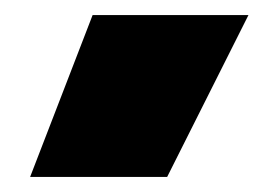

<svg xmlns="http://www.w3.org/2000/svg" viewBox="-20 -85 370 255"><path d="M103 -65H310L202 150H20Z"/></svg>

Font: Prompt ExtraBold
Style: Regular
Weight: 800
Designer: Katatrad Team
Foundry: CadsonDemak
Version: Version 1.001